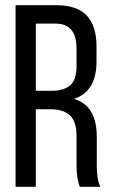

<svg xmlns="http://www.w3.org/2000/svg" viewBox="-20 -720 434 740"><path d="M40 -700H196Q277 -700 314.5 -660Q352 -620 352 -540V-483Q352 -367 265 -339Q353 -313 353 -193V-84Q353 -26 367 0H288Q275 -29 275 -85V-195Q275 -252 249.5 -275.5Q224 -299 173 -299H118V0H40ZM118 -370H176Q226 -370 250.5 -391Q275 -412 275 -466V-533Q275 -629 194 -629H118Z"/></svg>

Font: TypoPRO Bebas Neue
Style: Regular
Weight: 400
Designer: Ryoichi Tsunekawa
Foundry: Ryoichi Tsunekawa
Version: Version 001.003